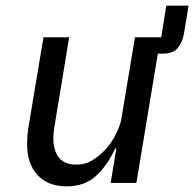

<svg xmlns="http://www.w3.org/2000/svg" viewBox="-20 -648 688 680"><path d="M216 12Q150 12 113 -28Q76 -68 76 -137Q76 -154 77.5 -172Q79 -190 83 -211L134 -516H225L175 -213Q169 -180 169 -157Q169 -115 188.5 -90Q208 -65 250 -65Q282 -65 306 -79.5Q330 -94 353 -118Q358 -123 366.5 -134Q375 -145 383.5 -160Q392 -175 400 -194Q408 -213 411 -234L458 -516H551L569 -628H648L631 -526Q626 -499 610 -478.5Q594 -458 556 -458H539L463 0H372L392 -122H388Q359 -60 319 -24Q279 12 216 12Z"/></svg>

Font: IBM Plex Mono Text
Style: Italic
Weight: 450
Italic angle: -9°
Monospace: yes
Designer: Mike Abbink, Paul van der Laan, Pieter van Rosmalen
Foundry: Bold Monday
Version: Version 2.1